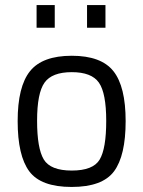

<svg xmlns="http://www.w3.org/2000/svg" viewBox="-20 -731 568 761"><path d="M264.5 -510Q381 -510 429.5 -449Q478 -388 478 -251Q478 -114 432 -52Q386 10 264 10Q142 10 96 -52Q50 -114 50 -251Q50 -388 99 -449Q148 -510 264.5 -510ZM264.5 -55Q349 -55 375 -98.5Q401 -142 401 -252Q401 -362 372 -403.5Q343 -445 264.5 -445Q186 -445 156.5 -403.5Q127 -362 127 -252.5Q127 -143 153.5 -99Q180 -55 264.5 -55ZM125 -621V-711H197V-621ZM325 -621V-711H398V-621Z"/></svg>

Font: Titillium Web
Style: Regular
Weight: 400
Version: Version 1.002;PS 57.000;hotconv 1.0.70;makeotf.lib2.5.55311